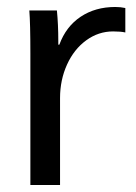

<svg xmlns="http://www.w3.org/2000/svg" viewBox="-20 -530 390 550"><path d="M67 -378Q67 -463 64 -500H143Q147 -460 147 -412V-402H150Q169 -454 211 -482Q253 -510 310 -510Q326 -510 339 -507V-437Q326 -440 304 -440Q262 -440 227 -414.5Q192 -389 172 -345Q152 -301 152 -249V0H67Z"/></svg>

Font: Sarabun
Style: Regular
Weight: 400
Designer: Suppakit Chalermlarp | Katatrad Co.,Ltd.
Foundry: Cadson Demak Co.,Ltd.
Version: Version 1.000; ttfautohint (v1.6)